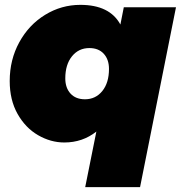

<svg xmlns="http://www.w3.org/2000/svg" viewBox="-20 -577 745 791"><path d="M705 -547 557 194H331L377 -35Q320 10 245 10Q189 10 137 -20Q85 -50 52.5 -107.5Q20 -165 20 -243Q20 -331 59.5 -403Q99 -475 166 -516Q233 -557 311 -557Q432 -557 476 -476L490 -547ZM330 -168Q374 -168 401.5 -202Q429 -236 429 -293Q429 -332 407.5 -355.5Q386 -379 348 -379Q304 -379 276.5 -345Q249 -311 249 -254Q249 -215 270.5 -191.5Q292 -168 330 -168Z"/></svg>

Font: Montserrat Alternates Black
Style: Italic
Weight: 900
Italic angle: -11.3°
Designer: Julieta Ulanovsky
Foundry: Julieta Ulanovsky
Version: Version 7.200